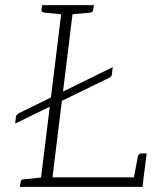

<svg xmlns="http://www.w3.org/2000/svg" viewBox="-20 -726 614 746"><path d="M39 -246 42 -273Q44 -281 53 -286L418 -465L415 -439Q415 -434 412.5 -430.5Q410 -427 405 -424ZM135 0 222 -706H266L184 -37H538L534 0ZM498 -24 516 -120Q518 -125 521.5 -127.5Q525 -130 529 -130H550L538 -37ZM57 0 60 -18Q60 -23 63 -26Q66 -29 71 -29L148 -37V0ZM235 -706 225 -670 151 -677Q146 -678 143.5 -680.5Q141 -683 141 -688L144 -706ZM345 -706 342 -688Q342 -683 338.5 -680.5Q335 -678 331 -677L253 -670V-706Z"/></svg>

Font: Aleo ExtraLight
Style: Italic
Weight: 250
Italic angle: -7°
Designer: Alessio Laiso
Foundry: Alessio Laiso
Version: Version 2.001;gftools[0.9.29]